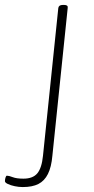

<svg xmlns="http://www.w3.org/2000/svg" viewBox="-85 -545 381 777"><path d="M7 212Q-9 212 -25.5 208.5Q-42 205 -53.5 199.5Q-65 194 -65 188Q-65 185 -64.5 181.5Q-64 178 -63 174.5Q-62 171 -60.5 168.5Q-59 166 -57 166Q-49 166 -33.5 172Q-18 178 10 178Q48 178 66 156.5Q84 135 89 85L151 -513Q153 -525 169 -525H175Q183 -525 186.5 -522Q190 -519 189 -513L127 85Q123 131 109 159Q95 187 70.5 199.5Q46 212 7 212Z"/></svg>

Font: Asap Thin
Style: Italic
Weight: 250
Italic angle: -6°
Designer: Pablo Cosgaya
Foundry: Omnibus-Type
Version: Version 3.001